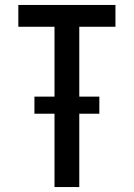

<svg xmlns="http://www.w3.org/2000/svg" viewBox="-20 -755 540 775"><path d="M200 0V-296H119V-365H200V-647H54V-735H446V-647H300V-365H381V-296H300V0Z"/></svg>

Font: Iosevka Custom Semibold
Style: Regular
Weight: 600
Designer: Belleve Invis
Foundry: Belleve Invis
Version: Version 27.0.2; ttfautohint (v1.8.4)